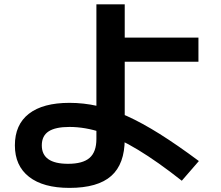

<svg xmlns="http://www.w3.org/2000/svg" viewBox="-20 -827 1040 903"><path d="M306.7 56.7Q183.3 56.7 116.7 4.7Q50 -47.3 50 -143.3Q50 -241 116 -292.1Q182 -343.3 306.7 -343.3Q373 -343.3 438.8 -328.6Q504.6 -314 576.5 -281.5Q648.3 -249 731.5 -196.8Q814.6 -144.6 915.3 -69.6L835 23Q721.7 -66.4 629.5 -122.2Q537.3 -178 458.5 -204Q379.7 -230 306.7 -230Q240.6 -230 208.6 -209Q176.6 -188 176.6 -143.3Q176.6 -56.6 300 -56.6Q369.7 -56.6 401.5 -84.6Q433.4 -112.6 433.4 -173.3V-806.7H566.6V-650H913.3V-536.7H566.6V-173.3Q566.6 -55.7 503.1 0.5Q439.6 56.7 306.7 56.7Z"/></svg>

Font: M PLUS 1 Thin
Style: Regular
Weight: 100
Designer: Coji Morishita
Foundry: UNDERFOREST DESIGN
Version: Version 1.001